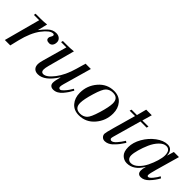

<svg xmlns="http://www.w3.org/2000/svg" viewBox="129 -1469 2333 2333"><g transform="rotate(45 1296.0 -302.0)"><path d="M156 -465H65L69 -490H149Q206 -490 261 -496L231 -374L233 -372Q257 -403 270 -418Q283 -433 308 -457Q333 -481 359.5 -491.5Q386 -502 415 -502Q451 -502 475 -481.5Q499 -461 499 -429Q499 -394 482.5 -373Q466 -352 439 -352Q386 -352 386 -392Q386 -407 397.5 -425Q409 -443 409 -453Q409 -471 389 -471Q337 -471 264.5 -375.5Q192 -280 151 -112L124 0H31Z M1019 -490 915 -124Q906 -92 906 -73Q906 -62 913 -55Q920 -48 930 -48Q946 -48 972 -76Q998 -104 1014.5 -128.5Q1031 -153 1044 -175L1063 -161Q1044 -127 1028.5 -103.5Q1013 -80 988 -50Q963 -20 933.5 -4Q904 12 872 12Q844 12 827 -3Q810 -18 810 -47Q810 -82 831 -155L829 -157Q722 12 608 12Q568 12 544.5 -10.5Q521 -33 521 -78Q521 -101 535 -152L623 -465H532L538 -490H610Q667 -490 722 -496L630 -155Q617 -105 617 -81Q617 -36 653 -36Q709 -36 780.5 -129.5Q852 -223 893 -368L928 -490Z M1594 -299Q1594 -175 1514 -81.5Q1434 12 1313 12Q1226 12 1177 -46Q1128 -104 1128 -191Q1128 -315 1208.5 -408.5Q1289 -502 1409 -502Q1496 -502 1545 -444Q1594 -386 1594 -299ZM1504 -383Q1504 -477 1413 -477Q1361 -477 1325 -444Q1292 -414 1255 -291Q1218 -168 1218 -107Q1218 -13 1309 -13Q1361 -13 1397 -46Q1430 -76 1467 -199Q1504 -322 1504 -383Z M1803 -465H1710L1718 -490H1811L1844 -616H1940L1904 -490H2009L2002 -465H1896L1794 -103Q1788 -81 1788 -70Q1788 -61 1795.5 -54.5Q1803 -48 1813 -48Q1839 -48 1873.5 -87Q1908 -126 1938 -175L1959 -160Q1944 -140 1929 -117Q1914 -94 1894 -71Q1874 -48 1854 -29.5Q1834 -11 1808.5 0.5Q1783 12 1757 12Q1729 12 1710.5 -6.5Q1692 -25 1692 -51Q1692 -71 1722 -178Z M2445 -490H2533L2447 -187Q2422 -98 2422 -74Q2422 -54 2439 -54Q2458 -54 2490.5 -93Q2523 -132 2541 -168L2562 -153Q2528 -90 2479 -39Q2430 12 2377 12Q2320 12 2320 -49Q2320 -80 2332 -116L2330 -118Q2253 12 2137 12Q2086 12 2048.5 -24.5Q2011 -61 2011 -140Q2011 -220 2059.5 -305Q2108 -390 2183.5 -446Q2259 -502 2330 -502Q2372 -502 2394.5 -474.5Q2417 -447 2417 -403H2419ZM2107 -94Q2107 -63 2124 -43.5Q2141 -24 2171 -24Q2217 -24 2261.5 -66Q2306 -108 2335 -167Q2364 -226 2381.5 -285Q2399 -344 2399 -382Q2399 -477 2331 -477Q2286 -477 2242 -431.5Q2198 -386 2170 -322Q2142 -258 2124.5 -195.5Q2107 -133 2107 -94Z"/></g></svg>

Font: Justus
Style: ItalicOldstyle
Weight: 400
Italic angle: -12°
Version: Version 001.001